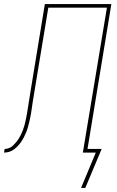

<svg xmlns="http://www.w3.org/2000/svg" viewBox="-58 -755 578 950"><path d="M364 175H343L416 0H352L471 -717H181L114 -312Q109 -283 104.5 -254.5Q100 -226 96 -197Q94 -185 91.5 -172.5Q89 -160 86 -148Q83 -136 79.5 -123.5Q76 -111 71 -99Q66 -87 60 -75.5Q54 -64 46.5 -53Q39 -42 30 -32.5Q21 -23 10 -15Q-1 -7 -13.5 -3.5Q-26 0 -38 0L-35 -18Q-25 -18 -14 -22Q-3 -26 5.5 -34Q14 -42 21.5 -51Q29 -60 35 -69.5Q41 -79 46 -89.5Q51 -100 55 -110.5Q59 -121 62 -131.5Q65 -142 67.5 -153Q70 -164 72 -174.5Q74 -185 76 -196Q81 -226 85.5 -255.5Q90 -285 95 -315L164 -735H493L375 -18H445Z"/></svg>

Font: Iosevka SS04 Thin Oblique
Style: Regular
Weight: 100
Italic angle: -9°
Monospace: yes
Designer: Belleve Invis
Foundry: Belleve Invis
Version: Version 19.0.0; ttfautohint (v1.8.4)